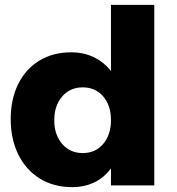

<svg xmlns="http://www.w3.org/2000/svg" viewBox="-20 -762 727 789"><path d="M614 -742V0H436V-70Q408 -32 367.5 -12.5Q327 7 276 7Q201 7 144 -28Q87 -63 55.5 -126.5Q24 -190 24 -273Q24 -355 55 -417Q86 -479 142 -513Q198 -547 272 -547Q324 -547 365.5 -527Q407 -507 436 -470V-742ZM436 -268Q436 -329 404 -366Q372 -403 320 -403Q268 -403 235.5 -365.5Q203 -328 203 -268Q203 -208 235.5 -170.5Q268 -133 320 -133Q372 -133 404 -170.5Q436 -208 436 -268Z"/></svg>

Font: Gontserrat
Style: Bold
Weight: 700
Designer: Julieta Ulanovsky
Foundry: Julieta Ulanovsky
Version: Version 6.001